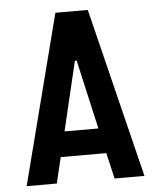

<svg xmlns="http://www.w3.org/2000/svg" viewBox="-50 -725 635 768"><g transform="rotate(-5 267.0 -340.5)"><path d="M355 -104H172L147 0H26L201 -681H331L499 0H379ZM196 -205H332L269 -483H262Z"/></g></svg>

Font: Do Hyeon
Style: Regular
Weight: 400
Version: Version 1.001